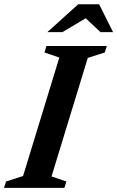

<svg xmlns="http://www.w3.org/2000/svg" viewBox="-44 -904 564 924"><path d="M241.5 -627 170 -651.5 179.5 -682.5H470L460.5 -651.5L378.5 -625.5L204 -55L275.5 -30.5L266 0H-24.5L-15 -30.5L67 -57ZM184 -749.5 332.5 -883.5H433L500 -749.5H439.5L359.5 -824.5H382.5L256.5 -749.5Z"/></svg>

Font: Newsreader SemiBold
Style: Italic
Weight: 600
Italic angle: -17°
Designer: Hugues Gentile
Foundry: Production Type
Version: Version 1.003